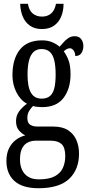

<svg xmlns="http://www.w3.org/2000/svg" viewBox="-20 -760 470 1018"><path d="M184 238Q99 238 56.5 199.5Q14 161 14 93Q14 54 28 26Q42 -2 65 -19Q88 -36 114 -42Q96 -51 80.5 -68.5Q65 -86 65 -118Q65 -148 82 -170.5Q99 -193 123 -210Q88 -229 67 -270.5Q46 -312 46 -361Q46 -447 85 -496.5Q124 -546 203 -546Q233 -546 256 -536.5Q279 -527 296 -512Q304 -520 315 -533.5Q326 -547 341.5 -557.5Q357 -568 376 -568Q399 -568 410.5 -552.5Q422 -537 422 -516Q422 -495 412 -479Q402 -463 379 -463Q379 -480 370.5 -492Q362 -504 351 -504Q341 -504 333.5 -499.5Q326 -495 318 -488Q333 -468 343.5 -440Q354 -412 354 -366Q354 -290 317 -241Q280 -192 203 -192Q193 -192 178 -193.5Q163 -195 155 -198Q145 -188 135 -172.5Q125 -157 125 -134Q125 -109 139.5 -99Q154 -89 179 -89H262Q311 -89 341 -69.5Q371 -50 385 -17.5Q399 15 399 54Q399 139 346.5 188.5Q294 238 184 238ZM186 191Q240 191 270.5 174.5Q301 158 313.5 130Q326 102 326 68Q326 22 306.5 4Q287 -14 250 -14H168Q148 -14 129 -5.5Q110 3 98 25Q86 47 86 86Q86 116 96.5 139.5Q107 163 129 177Q151 191 186 191ZM201 -237Q228 -237 244.5 -250.5Q261 -264 268 -292.5Q275 -321 275 -365Q275 -411 267.5 -441Q260 -471 243.5 -485.5Q227 -500 200 -500Q175 -500 158.5 -485Q142 -470 134 -440Q126 -410 126 -364Q126 -300 144 -268.5Q162 -237 201 -237ZM202 -606Q164 -606 138.5 -624Q113 -642 100.5 -672.5Q88 -703 87 -740H128Q134 -704 154 -688Q174 -672 203 -672Q231 -672 250.5 -688Q270 -704 277 -740H317Q317 -703 304.5 -672.5Q292 -642 266.5 -624Q241 -606 202 -606Z"/></svg>

Font: Noto Serif ExtraCondensed
Style: Regular
Weight: 400
Width: 2
Designer: Monotype Design Team
Foundry: Monotype Imaging Inc.
Version: Version 2.013